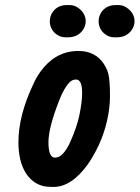

<svg xmlns="http://www.w3.org/2000/svg" viewBox="-20 -740 558 768"><path d="M179.2 -655.3Q179.2 -674.8 190.4 -691.4Q210 -719.7 247.6 -719.7H260.3Q279.3 -719.7 297.4 -705.1Q322.8 -684.1 322.8 -655.3Q322.8 -635.3 310.5 -618.7Q290 -590.8 252.4 -590.8H240.7Q221.2 -590.8 204.1 -604Q179.2 -624 179.2 -655.3ZM374.5 -655.3Q374.5 -674.8 385.7 -691.4Q405.3 -719.7 442.9 -719.7H455.6Q474.6 -719.7 492.7 -705.1Q518.1 -684.1 518.1 -655.3Q518.1 -635.3 505.9 -618.7Q485.4 -590.8 447.8 -590.8H436Q416.5 -590.8 399.4 -604Q374.5 -624 374.5 -655.3ZM296.9 -276.4Q308.6 -332.5 308.6 -367.2Q308.6 -421.9 284.2 -421.9Q269.5 -421.9 258.3 -411.1Q235.8 -387.7 216.8 -338.4Q173.8 -229 173.8 -170.9Q173.8 -109.4 200.2 -109.4Q215.3 -109.9 227.5 -121.1Q246.6 -139.2 261.7 -173.8Q287.6 -232.4 296.9 -276.4ZM112.3 -401.4Q125 -430.7 143.1 -455.1Q169.9 -491.7 203.1 -511.7Q243.2 -536.1 293 -536.1Q303.2 -536.1 312.5 -535.2Q374.5 -527.3 403.3 -470.7Q409.7 -459 413.6 -443.4Q419.9 -418.5 419.9 -354.5Q419.9 -332 417 -307.6Q404.3 -203.1 349.6 -111.3Q340.3 -95.7 330.1 -81.1Q265.6 7.8 193.4 7.8Q178.7 7.8 168.5 6.8Q116.2 1.5 84.5 -45.9Q53.7 -93.3 53.7 -170.9Q53.7 -277.3 112.3 -401.4Z"/></svg>

Font: Allan
Style: Bold
Weight: 500
Italic angle: -14.3°
Version: Version 1.002